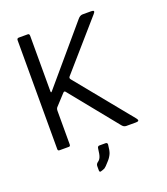

<svg xmlns="http://www.w3.org/2000/svg" viewBox="-153 -773 929 1069"><g transform="rotate(-20 311.0 -238.5)"><path d="M276.8 -349.8 545.8 -19.8Q561.7 0 536.5 0H478.5Q463.2 0 451.7 -16L227.2 -293.3Q220.5 -302.7 212.3 -293.3L153.5 -229.5Q147.5 -222.3 147.5 -209.8V-11Q147.3 0 138.8 0H82.7Q73.2 -0.2 73.3 -10.3V-655.5Q73.3 -667 85 -667H138.3Q147.5 -667 147.5 -653.8V-326.2Q147.5 -314.3 154.5 -322.3L433.2 -650.2Q446.7 -666.8 462 -667H513.8Q539.5 -667 520.7 -646.8L276.5 -367.2Q269.3 -358.8 276.8 -349.8ZM250.3 154.7Q250.3 141.8 263.2 133.2Q273.2 126.2 278.8 112.7Q284.5 99.2 288.2 65.7Q289.3 50.8 301 50.8H336.7Q348.2 50.8 348.2 61.7Q345 97.7 337.8 114.5Q328.2 135.8 312 152.3Q291.7 175.8 283 181Q271 186.5 258.5 189.8Q250.3 190.7 250.3 180.2Z"/></g></svg>

Font: Vivano Light
Style: Regular
Weight: 300
Designer: Joe Prince, Josias Burgherr
Version: Version 2.064;September 19, 2022;FontCreator 14.0.0.2877 64-